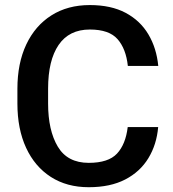

<svg xmlns="http://www.w3.org/2000/svg" viewBox="-20 -741 693 770"><path d="M492.2 -231.4H614.3Q608.4 -161.6 575.2 -106.9Q542 -52.2 482.2 -21.2Q422.4 9.8 335.9 9.8Q248 9.8 183.8 -31.5Q119.6 -72.8 84.7 -148.2Q49.8 -223.6 49.8 -325.7V-384.8Q49.8 -487.3 85.4 -562.7Q121.1 -638.2 186.3 -679.4Q251.5 -720.7 340.3 -720.7Q425.3 -720.7 483.9 -689.5Q542.5 -658.2 575.2 -603Q607.9 -547.9 614.7 -476.6H492.7Q485.4 -545.4 451.4 -584Q417.5 -622.6 340.3 -622.6Q257.3 -622.6 215.1 -560.8Q172.9 -499 172.9 -385.7V-325.7Q172.9 -218.3 211.7 -153.1Q250.5 -87.9 335.9 -87.9Q414.6 -87.9 449.2 -125Q483.9 -162.1 492.2 -231.4Z"/></svg>

Font: Vazirmatn RD UI Medium
Style: Regular
Weight: 500
Designer: Saber Rastikerdar
Foundry: Saber Rastikerdar
Version: Version 33.003